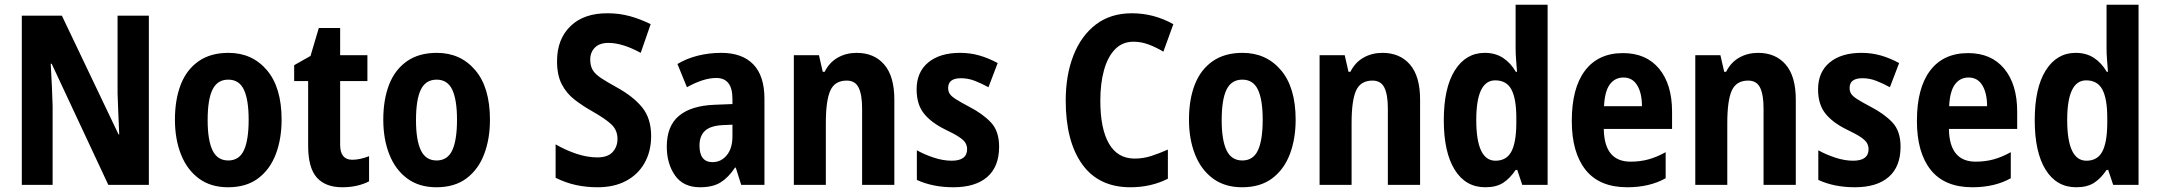

<svg xmlns="http://www.w3.org/2000/svg" viewBox="-20 -780 9105 810"><path d="M608 0H437L198 -511H194Q197 -459 199 -414Q201 -369 202 -333V0H72V-714H241L480 -213H483Q481 -263 479 -306Q477 -349 476 -385V-714H608Z M1168 -275Q1168 -194 1143.5 -129.5Q1119 -65 1069 -27.5Q1019 10 942 10Q869 10 819 -27Q769 -64 743.5 -128.5Q718 -193 718 -275Q718 -360 742.5 -423Q767 -486 817.5 -521.5Q868 -557 944 -557Q1044 -557 1106 -484Q1168 -411 1168 -275ZM856 -273Q856 -189 876.5 -146Q897 -103 943 -103Q989 -103 1009 -146Q1029 -189 1029 -275Q1029 -359 1009 -401.5Q989 -444 943 -444Q897 -444 876.5 -402Q856 -360 856 -273Z M1466 -106Q1498 -106 1537 -121V-15Q1514 -3 1485.5 3.5Q1457 10 1424 10Q1353 10 1316.5 -31Q1280 -72 1280 -165V-438H1221V-505L1290 -544L1325 -662H1415V-547H1530V-438H1415V-169Q1415 -106 1466 -106Z M2047 -275Q2047 -194 2022.5 -129.5Q1998 -65 1948 -27.5Q1898 10 1821 10Q1748 10 1698 -27Q1648 -64 1622.5 -128.5Q1597 -193 1597 -275Q1597 -360 1621.5 -423Q1646 -486 1696.5 -521.5Q1747 -557 1823 -557Q1923 -557 1985 -484Q2047 -411 2047 -275ZM1735 -273Q1735 -189 1755.5 -146Q1776 -103 1822 -103Q1868 -103 1888 -146Q1908 -189 1908 -275Q1908 -359 1888 -401.5Q1868 -444 1822 -444Q1776 -444 1755.5 -402Q1735 -360 1735 -273Z M2727 -206Q2727 -142 2699.5 -93Q2672 -44 2621.5 -17Q2571 10 2501 10Q2453 10 2409.5 0.5Q2366 -9 2324 -30V-171Q2367 -146 2412.5 -131Q2458 -116 2500 -116Q2544 -116 2564.5 -138.5Q2585 -161 2585 -194Q2585 -230 2560.5 -254Q2536 -278 2476 -312Q2437 -334 2403.5 -360Q2370 -386 2350 -424.5Q2330 -463 2330 -522Q2330 -615 2387 -670Q2444 -725 2545 -724Q2592 -724 2636.5 -712Q2681 -700 2725 -678L2683 -557Q2606 -599 2547 -599Q2509 -599 2489.5 -579Q2470 -559 2470 -529Q2470 -503 2480 -485.5Q2490 -468 2514.5 -451.5Q2539 -435 2581 -412Q2652 -373 2689.5 -326.5Q2727 -280 2727 -206Z M3023 -557Q3111 -557 3158 -508.5Q3205 -460 3205 -363V0H3107L3084 -73H3081Q3053 -31 3020 -10.5Q2987 10 2933 10Q2863 10 2828 -39.5Q2793 -89 2793 -162Q2793 -248 2844 -291Q2895 -334 2994 -338L3070 -341V-363Q3070 -451 3002 -451Q2974 -451 2943 -441Q2912 -431 2878 -412L2838 -510Q2876 -533 2923.5 -545Q2971 -557 3023 -557ZM3026 -252Q2976 -249 2953.5 -227.5Q2931 -206 2931 -166Q2931 -96 2986 -96Q3022 -96 3046 -125Q3070 -154 3070 -205V-254Z M3594 -557Q3668 -557 3710.5 -507.5Q3753 -458 3753 -360V0H3617V-323Q3617 -380 3602.5 -410Q3588 -440 3552 -440Q3502 -440 3483 -398Q3464 -356 3464 -261V0H3329V-547H3435L3451 -477H3459Q3479 -517 3514.5 -537Q3550 -557 3594 -557Z M4195 -161Q4195 -77 4145 -33.5Q4095 10 4002 10Q3915 10 3848 -21V-146Q3880 -128 3919.5 -115Q3959 -102 3995 -102Q4060 -102 4060 -151Q4060 -164 4053.5 -176Q4047 -188 4027 -201.5Q4007 -215 3967 -234Q3908 -263 3877.5 -301.5Q3847 -340 3847 -403Q3847 -476 3896 -516.5Q3945 -557 4030 -557Q4073 -557 4111.5 -546Q4150 -535 4189 -514L4150 -412Q4121 -428 4092.5 -439Q4064 -450 4034 -450Q3980 -450 3980 -409Q3980 -395 3986.5 -384.5Q3993 -374 4012.5 -361.5Q4032 -349 4070 -329Q4126 -300 4160.5 -263.5Q4195 -227 4195 -161Z M4762 -604Q4715 -604 4684 -572Q4653 -540 4637.5 -484Q4622 -428 4622 -355Q4622 -237 4658.5 -174Q4695 -111 4767 -111Q4803 -111 4837 -122Q4871 -133 4907 -149V-26Q4836 10 4749 10Q4615 10 4545.5 -87Q4476 -184 4476 -356Q4476 -463 4508.5 -546Q4541 -629 4603 -676.5Q4665 -724 4755 -724Q4848 -724 4930 -678L4888 -562Q4858 -580 4826.5 -592Q4795 -604 4762 -604Z M5446 -275Q5446 -194 5421.5 -129.5Q5397 -65 5347 -27.5Q5297 10 5220 10Q5147 10 5097 -27Q5047 -64 5021.5 -128.5Q4996 -193 4996 -275Q4996 -360 5020.5 -423Q5045 -486 5095.5 -521.5Q5146 -557 5222 -557Q5322 -557 5384 -484Q5446 -411 5446 -275ZM5134 -273Q5134 -189 5154.5 -146Q5175 -103 5221 -103Q5267 -103 5287 -146Q5307 -189 5307 -275Q5307 -359 5287 -401.5Q5267 -444 5221 -444Q5175 -444 5154.5 -402Q5134 -360 5134 -273Z M5812 -557Q5886 -557 5928.5 -507.5Q5971 -458 5971 -360V0H5835V-323Q5835 -380 5820.5 -410Q5806 -440 5770 -440Q5720 -440 5701 -398Q5682 -356 5682 -261V0H5547V-547H5653L5669 -477H5677Q5697 -517 5732.5 -537Q5768 -557 5812 -557Z M6246 10Q6163 10 6117 -64Q6071 -138 6071 -273Q6071 -409 6117.5 -483Q6164 -557 6244 -557Q6288 -557 6320.5 -536Q6353 -515 6375 -477H6380Q6378 -503 6376 -528.5Q6374 -554 6374 -575V-760H6509V0H6402L6381 -63H6374Q6350 -27 6321 -8.5Q6292 10 6246 10ZM6289 -102Q6335 -102 6355.5 -139.5Q6376 -177 6377 -256V-283Q6377 -363 6356.5 -402Q6336 -441 6288 -441Q6208 -441 6208 -274Q6208 -102 6289 -102Z M6827 -556Q6925 -556 6979.5 -490Q7034 -424 7034 -309V-236H6746Q6748 -98 6859 -98Q6899 -98 6934 -107.5Q6969 -117 7007 -138V-28Q6939 10 6845 10Q6728 10 6669.5 -63Q6611 -136 6611 -270Q6611 -409 6667 -482.5Q6723 -556 6827 -556ZM6829 -453Q6793 -453 6771.5 -424Q6750 -395 6747 -332H6907Q6907 -387 6887 -420Q6867 -453 6829 -453Z M7397 -557Q7471 -557 7513.5 -507.5Q7556 -458 7556 -360V0H7420V-323Q7420 -380 7405.5 -410Q7391 -440 7355 -440Q7305 -440 7286 -398Q7267 -356 7267 -261V0H7132V-547H7238L7254 -477H7262Q7282 -517 7317.5 -537Q7353 -557 7397 -557Z M7998 -161Q7998 -77 7948 -33.5Q7898 10 7805 10Q7718 10 7651 -21V-146Q7683 -128 7722.5 -115Q7762 -102 7798 -102Q7863 -102 7863 -151Q7863 -164 7856.5 -176Q7850 -188 7830 -201.5Q7810 -215 7770 -234Q7711 -263 7680.5 -301.5Q7650 -340 7650 -403Q7650 -476 7699 -516.5Q7748 -557 7833 -557Q7876 -557 7914.5 -546Q7953 -535 7992 -514L7953 -412Q7924 -428 7895.5 -439Q7867 -450 7837 -450Q7783 -450 7783 -409Q7783 -395 7789.5 -384.5Q7796 -374 7815.5 -361.5Q7835 -349 7873 -329Q7929 -300 7963.5 -263.5Q7998 -227 7998 -161Z M8283 -556Q8381 -556 8435.5 -490Q8490 -424 8490 -309V-236H8202Q8204 -98 8315 -98Q8355 -98 8390 -107.5Q8425 -117 8463 -138V-28Q8395 10 8301 10Q8184 10 8125.5 -63Q8067 -136 8067 -270Q8067 -409 8123 -482.5Q8179 -556 8283 -556ZM8285 -453Q8249 -453 8227.5 -424Q8206 -395 8203 -332H8363Q8363 -387 8343 -420Q8323 -453 8285 -453Z M8739 10Q8656 10 8610 -64Q8564 -138 8564 -273Q8564 -409 8610.5 -483Q8657 -557 8737 -557Q8781 -557 8813.5 -536Q8846 -515 8868 -477H8873Q8871 -503 8869 -528.5Q8867 -554 8867 -575V-760H9002V0H8895L8874 -63H8867Q8843 -27 8814 -8.5Q8785 10 8739 10ZM8782 -102Q8828 -102 8848.5 -139.5Q8869 -177 8870 -256V-283Q8870 -363 8849.5 -402Q8829 -441 8781 -441Q8701 -441 8701 -274Q8701 -102 8782 -102Z"/></svg>

Font: Noto Sans Condensed
Style: Bold
Weight: 700
Width: 3
Designer: Monotype Design Team
Foundry: Monotype Imaging Inc.
Version: Version 2.013; ttfautohint (v1.8.4.7-5d5b)